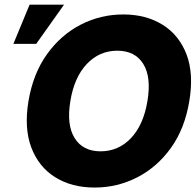

<svg xmlns="http://www.w3.org/2000/svg" viewBox="-20 -802 849 833"><path d="M390.6 11.7Q291.5 11.7 220 -32.7Q148.4 -77.1 116.2 -161.1Q84 -245.1 103.5 -363.3Q123.5 -482.4 183.6 -566.4Q243.7 -650.4 329.8 -694.8Q416 -739.3 515.1 -739.3Q613.3 -739.3 685.1 -694.8Q756.8 -650.4 789.1 -566.4Q821.3 -482.4 801.3 -363.3Q781.7 -244.1 721.7 -160.4Q661.6 -76.7 575.2 -32.5Q488.8 11.7 390.6 11.7ZM416.5 -145.5Q493.7 -145.5 548.1 -202.6Q602.5 -259.8 619.6 -363.3Q637.2 -467.3 601.6 -524.7Q565.9 -582 488.8 -582Q411.6 -582 356.9 -524.7Q302.2 -467.3 285.2 -363.3Q268.1 -259.8 304 -202.6Q339.8 -145.5 416.5 -145.5ZM38.1 -611.8 108.4 -781.7H257.8L137.2 -611.8Z"/></svg>

Font: Inter Display Extra Bold
Style: Italic
Weight: 800
Italic angle: -9.39999°
Designer: Rasmus Andersson
Foundry: rsms
Version: Version 4.000;git-4fc901f